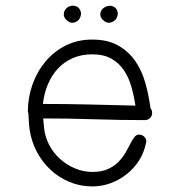

<svg xmlns="http://www.w3.org/2000/svg" viewBox="-20 -659 646 689"><path d="M526 -254Q526 -243 518.5 -235.5Q511 -228 500 -228Q409 -228 318.5 -231Q228 -234 135 -234L138 -202Q141 -169 156 -140Q171 -111 194.5 -89.5Q218 -68 248.5 -55Q279 -42 312 -42Q344 -42 366.5 -52Q389 -62 404 -77Q419 -92 429 -109Q439 -126 446.5 -141Q454 -156 461.5 -166Q469 -176 478 -176Q489 -176 497 -169Q505 -162 505 -151Q505 -150 503 -142Q496 -109 478 -81.5Q460 -54 434 -33.5Q408 -13 376.5 -1.5Q345 10 312 10Q268 10 229.5 -6Q191 -22 161 -50Q131 -78 111.5 -115.5Q92 -153 86 -196Q84 -210 83.5 -223Q83 -236 82 -250Q80 -258 80 -260Q80 -309 96.5 -355.5Q113 -402 143 -438Q173 -474 215.5 -495.5Q258 -517 311 -517Q366 -517 403.5 -496Q441 -475 465 -440.5Q489 -406 501.5 -361.5Q514 -317 520 -271Q526 -263 526 -254ZM466 -280Q461 -314 451.5 -347.5Q442 -381 425 -406.5Q408 -432 380.5 -448Q353 -464 311 -464Q271 -464 240 -450Q209 -436 187 -412Q165 -388 151.5 -355.5Q138 -323 134 -286Q219 -286 300.5 -284Q382 -282 466 -280ZM395 -630Q404 -619 402.5 -607Q401 -595 393 -587Q385 -579 373 -577.5Q361 -576 350 -587Q339 -597 340 -609Q341 -621 349.5 -628.5Q358 -636 370 -638Q382 -640 394 -631ZM263 -630Q272 -619 270.5 -607Q269 -595 261.5 -587Q254 -579 242 -577.5Q230 -576 219 -587Q208 -597 209 -609Q210 -621 218 -629Q226 -637 238.5 -638.5Q251 -640 262 -631Z"/></svg>

Font: Wynona
Style: Regular
Weight: 400
Italic angle: -12°
Designer: Kanati
Foundry: Kanati and Michael Everson
Version: Version 2.000